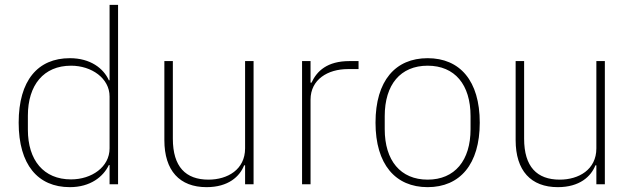

<svg xmlns="http://www.w3.org/2000/svg" viewBox="-20 -760 2615 792"><path d="M432 0H467V-740H432V-429H429C407 -478 353 -520 268 -520C136 -520 57 -428 57 -254C57 -81 136 12 268 12C353 12 406 -31 429 -79H432ZM273 -20C160 -20 95 -99 95 -225V-283C95 -409 160 -489 273 -489C358 -489 432 -437 432 -362V-148C432 -71 358 -20 273 -20Z M991 0H1026V-508H991V-148C991 -60 918 -19 840 -19C746 -19 693 -72 693 -188V-508H658V-182C658 -56 721 12 832 12C922 12 969 -32 987 -78H991Z M1261 0V-349C1261 -432 1332 -475 1415 -475H1459V-508H1421C1330 -508 1287 -467 1265 -419H1261V-508H1226V0Z M1744 12C1877 12 1959 -82 1959 -254C1959 -427 1877 -520 1744 -520C1611 -520 1529 -427 1529 -254C1529 -82 1611 12 1744 12ZM1744 -19C1632 -19 1567 -98 1567 -227V-281C1567 -411 1632 -489 1744 -489C1856 -489 1921 -411 1921 -281V-227C1921 -98 1856 -19 1744 -19Z M2440 0H2475V-508H2440V-148C2440 -60 2367 -19 2289 -19C2195 -19 2142 -72 2142 -188V-508H2107V-182C2107 -56 2170 12 2281 12C2371 12 2418 -32 2436 -78H2440Z"/></svg>

Font: IBM Plex Thai Looped ExtraLight
Style: Regular
Weight: 200
Designer: Mike Abbink, Paul van der Laan, Pieter van Rosmalen, Ben Mitchell, Mark Frömberg
Foundry: Bold Monday
Version: Version 1.0